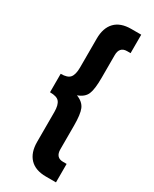

<svg xmlns="http://www.w3.org/2000/svg" viewBox="-212 -792 743 928"><g transform="rotate(30 159.5 -328.0)"><path d="M104 -40V-207Q104 -245.6 89.8 -262.7Q76.7 -278.8 38.1 -278.8V-381.8Q76.2 -381.8 89.8 -398.4Q104 -415.5 104 -455.1V-616.2Q104 -675.8 134.8 -708Q165.5 -740.2 225.1 -740.2H280.8V-637.2H261.2Q240.2 -637.2 229.5 -625Q219.2 -613.3 219.2 -590.8V-463.9Q219.2 -400.4 207.5 -372.6Q195.8 -344.7 158.2 -331.1Q195.3 -316.9 207.5 -288.1Q219.2 -260.3 219.2 -196.8V-64.9Q219.2 -42.5 229.5 -30.8Q239.7 -19 261.2 -19H280.8V84H225.1Q165.5 84 134.8 51.8Q104 19.5 104 -40Z"/></g></svg>

Font: D-DIN Condensed
Style: DINCondensed-Bold
Weight: 700
Width: 3
Designer: Charles Nix
Foundry: Datto Inc.
Version: Version 1.10